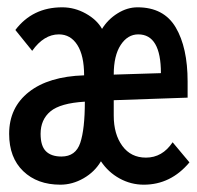

<svg xmlns="http://www.w3.org/2000/svg" viewBox="-20 -493 540 525"><path d="M145 12Q82 12 43.5 -25Q5 -62 5 -127Q5 -199 59 -241.5Q113 -284 210 -287Q210 -341 191.5 -370Q173 -399 141 -399Q100 -399 68 -354L22 -411Q69 -473 150 -473Q184 -473 214.5 -456Q245 -439 259 -414Q275 -440 301.5 -456.5Q328 -473 356 -473Q428 -473 460.5 -418Q493 -363 493 -270V-226L291 -219V-177Q291 -126 314.5 -94Q338 -62 379 -62Q424 -62 452 -104L498 -49Q447 12 373 12Q338 12 307 -5Q276 -22 256 -52Q239 -23 208.5 -5.5Q178 12 145 12ZM291 -289 420 -293Q420 -399 358 -399Q329 -399 310 -370Q291 -341 291 -289ZM148 -65Q187 -65 199.5 -102.5Q212 -140 212 -215Q145 -211 118 -188.5Q91 -166 91 -127Q91 -94 105.5 -79.5Q120 -65 148 -65Z"/></svg>

Font: Inconsolata SemiBold
Style: Regular
Weight: 600
Monospace: yes
Designer: Raph Levien, Cyreal, Brenton Simpson
Foundry: Raph Levien, Cyreal, Google
Version: Version 3.100; ttfautohint (v1.8.4.7-5d5b)